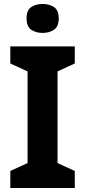

<svg xmlns="http://www.w3.org/2000/svg" viewBox="-20 -948 429 968"><path d="M357 0H32V-86L119 -126V-588L32 -628V-714H357V-628L270 -588V-126L357 -86ZM195 -928Q228 -928 252 -912.5Q276 -897 276 -855Q276 -814 252 -798Q228 -782 195 -782Q161 -782 137.5 -798Q114 -814 114 -855Q114 -897 137.5 -912.5Q161 -928 195 -928Z"/></svg>

Font: Noto Sans Armenian
Style: Bold
Weight: 700
Version: Version 2.007